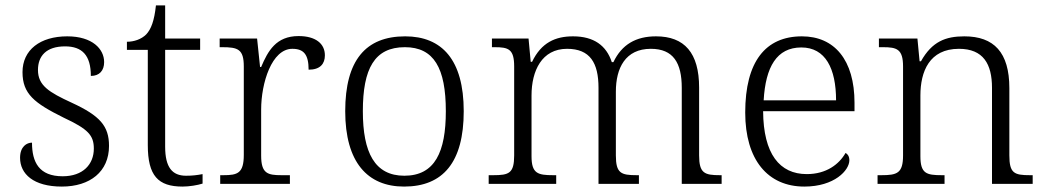

<svg xmlns="http://www.w3.org/2000/svg" viewBox="-20 -678 3855 708"><path d="M208 10C312 10 382 -45 382 -140C382 -213 349 -251 245 -299C160 -338 120 -363 120 -420C120 -471 150 -507 220 -507C283 -507 315 -474 315 -398C347 -398 364 -418 364 -449C364 -497 321 -544 228 -544C128 -544 63 -494 63 -412C63 -332 106 -298 215 -244C305 -202 326 -179 326 -130C326 -72 286 -28 211 -28C124 -28 98 -80 98 -152C79 -152 54 -138 54 -96C54 -37 103 10 208 10Z M653 10C678 10 708 5 727 -1V-36C706 -32 689 -30 666 -30C615 -30 589 -61 589 -137V-494H718V-536H589V-658H555C549 -601 537 -570 519 -551C501 -533 474 -524 448 -524V-494H525V-143C525 -30 563 10 653 10Z M792 0H1049V-32H1018C967 -32 943 -38 943 -104V-274C943 -372 982 -498 1058 -498C1100 -498 1118 -477 1118 -421C1161 -421 1178 -443 1178 -474C1178 -517 1144 -545 1081 -545C998 -545 968 -490 943 -431H939L928 -536H790V-504H799C857 -504 879 -497 879 -433V-107C879 -39 856 -32 804 -32H792Z M1470 10C1614 10 1690 -80 1690 -268C1690 -457 1610 -544 1474 -544C1328 -544 1253 -455 1253 -268C1253 -80 1335 10 1470 10ZM1471 -30C1362 -30 1318 -115 1318 -268C1318 -425 1361 -504 1473 -504C1580 -504 1624 -427 1624 -268C1624 -118 1584 -30 1471 -30Z M1782 0H2031V-32H2020C1963 -32 1940 -38 1940 -102V-326C1940 -417 1978 -498 2071 -498C2156 -498 2187 -446 2187 -354V0H2336V-32H2328C2270 -32 2251 -39 2251 -105V-340C2251 -427 2286 -498 2380 -498C2463 -498 2494 -446 2494 -354V0H2641V-32H2635C2578 -32 2558 -39 2558 -105V-355C2558 -483 2504 -544 2399 -544C2325 -544 2273 -514 2242 -449H2236C2216 -510 2170 -544 2093 -544C2028 -544 1976 -521 1942 -450H1937L1929 -536H1794V-504H1804C1855 -504 1876 -497 1876 -433V-105C1876 -39 1857 -32 1799 -32H1782Z M2946 10C3057 10 3112 -50 3112 -87C3112 -101 3106 -110 3098 -114C3074 -72 3027 -36 2955 -36C2855 -36 2795 -110 2794 -268H3131V-299C3131 -457 3057 -544 2937 -544C2803 -544 2728 -451 2728 -263C2728 -89 2811 10 2946 10ZM3063 -308H2796C2803 -431 2844 -503 2935 -503C3024 -503 3063 -425 3063 -308Z M3216 0H3463V-32H3453C3396 -32 3374 -38 3374 -102V-326C3374 -414 3407 -498 3516 -498C3606 -498 3638 -442 3638 -354V0H3788V-32H3778C3720 -32 3702 -39 3702 -105V-353C3702 -485 3645 -544 3536 -544C3467 -544 3417 -525 3376 -452H3371L3363 -536H3221V-504H3236C3287 -504 3310 -497 3310 -433V-105C3310 -39 3288 -32 3230 -32H3216Z"/></svg>

Font: Noto Serif Lao Light
Style: Regular
Weight: 300
Designer: Monotype Design Team
Foundry: Monotype Imaging Inc.
Version: Version 2.003